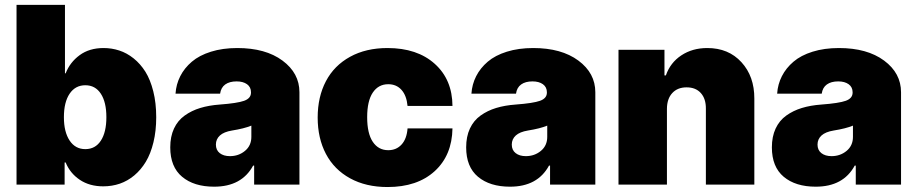

<svg xmlns="http://www.w3.org/2000/svg" viewBox="-20 -747 3710 777"><path d="M46.9 0V-727.3H242.9V-450.3H245.7Q263.1 -495 302.4 -523.8Q341.6 -552.6 399.1 -552.6Q432.2 -552.6 462.7 -542.6Q493.3 -532.7 520.8 -510.7Q548.3 -488.6 568.4 -456.7Q588.4 -424.7 600.3 -377.5Q612.2 -330.3 612.2 -272.7Q612.2 -217.3 601 -171.2Q589.8 -125 570.1 -92.3Q550.4 -59.7 523.4 -37.1Q496.4 -14.6 464.8 -3.7Q433.2 7.1 397.7 7.1Q342.3 7.1 302.9 -19.4Q263.5 -45.8 245.7 -89.5H241.5V0ZM238.6 -272.7Q238.6 -213.1 261.7 -178.3Q284.8 -143.5 325.3 -143.5Q365.8 -143.5 388.1 -177.7Q410.5 -212 410.5 -272.7Q410.5 -333.5 388.1 -367.7Q365.8 -402 325.3 -402Q284.8 -402 261.7 -367.7Q238.6 -333.5 238.6 -272.7Z M846.6 8.5Q764.9 8.5 717 -31.6Q669 -71.7 669 -150.6Q669 -194.2 684.1 -226.7Q699.2 -259.2 727.3 -279.3Q755.3 -299.4 790.3 -310Q825.3 -320.7 869.3 -323.9Q940.3 -329.2 968 -339.1Q995.7 -349.1 995.7 -372.2V-373.6Q995.7 -394.5 979.8 -406.1Q963.8 -417.6 937.5 -417.6Q908.7 -417.6 891.5 -405.2Q874.3 -392.8 870.7 -367.9H690.3Q692.8 -405.9 709.5 -438.7Q726.2 -471.6 756.4 -497.3Q786.6 -523.1 833.8 -537.8Q881 -552.6 940.3 -552.6Q1054.7 -552.6 1123.2 -501.8Q1191.8 -451 1191.8 -373.6V0H1008.5V-76.7H1004.3Q958.1 8.5 846.6 8.5ZM910.5 -115.1Q945.7 -115.1 971.4 -136.4Q997.2 -157.7 997.2 -193.2V-238.6Q968 -226.6 919 -218.8Q886 -213.4 869.9 -198.7Q853.7 -183.9 853.7 -161.9Q853.7 -139.6 869.3 -127.3Q884.9 -115.1 910.5 -115.1Z M1548.3 9.9Q1460.9 9.9 1396.7 -25.4Q1332.4 -60.7 1299 -124.1Q1265.6 -187.5 1265.6 -271.3Q1265.6 -355.1 1299 -418.5Q1332.4 -481.9 1396.7 -517.2Q1460.9 -552.6 1548.3 -552.6Q1668.3 -552.6 1739.3 -488.8Q1810.4 -425.1 1811.1 -318.2H1629.3Q1625.4 -360.4 1604.8 -383.3Q1584.2 -406.2 1551.1 -406.2Q1511.4 -406.2 1488.6 -372.3Q1465.9 -338.4 1465.9 -272.7Q1465.9 -207 1488.6 -173.1Q1511.4 -139.2 1551.1 -139.2Q1584.2 -139.2 1605.1 -162.1Q1626.1 -185 1629.3 -227.3H1811.1Q1809.3 -118.3 1739 -54.2Q1668.7 9.9 1548.3 9.9Z M2044 8.5Q1962.4 8.5 1914.4 -31.6Q1866.5 -71.7 1866.5 -150.6Q1866.5 -194.2 1881.6 -226.7Q1896.7 -259.2 1924.7 -279.3Q1952.8 -299.4 1987.7 -310Q2022.7 -320.7 2066.8 -323.9Q2137.8 -329.2 2165.5 -339.1Q2193.2 -349.1 2193.2 -372.2V-373.6Q2193.2 -394.5 2177.2 -406.1Q2161.2 -417.6 2134.9 -417.6Q2106.2 -417.6 2089 -405.2Q2071.7 -392.8 2068.2 -367.9H1887.8Q1890.3 -405.9 1907 -438.7Q1923.7 -471.6 1953.8 -497.3Q1984 -523.1 2031.2 -537.8Q2078.5 -552.6 2137.8 -552.6Q2252.1 -552.6 2320.7 -501.8Q2389.2 -451 2389.2 -373.6V0H2206V-76.7H2201.7Q2155.5 8.5 2044 8.5ZM2108 -115.1Q2143.1 -115.1 2168.9 -136.4Q2194.6 -157.7 2194.6 -193.2V-238.6Q2165.5 -226.6 2116.5 -218.8Q2083.5 -213.4 2067.3 -198.7Q2051.1 -183.9 2051.1 -161.9Q2051.1 -139.6 2066.8 -127.3Q2082.4 -115.1 2108 -115.1Z M2679 -306.8V0H2483V-545.5H2669V-441.8H2674.7Q2692.5 -493.3 2737.2 -522.9Q2782 -552.6 2842.3 -552.6Q2928.3 -552.6 2980.6 -495.2Q3033 -437.9 3032.7 -348V0H2836.6V-306.8Q2837 -347.3 2816.2 -370.4Q2795.5 -393.5 2758.5 -393.5Q2721.9 -393.5 2700.6 -370.4Q2679.3 -347.3 2679 -306.8Z M3281.2 8.5Q3199.6 8.5 3151.6 -31.6Q3103.7 -71.7 3103.7 -150.6Q3103.7 -194.2 3118.8 -226.7Q3133.9 -259.2 3161.9 -279.3Q3190 -299.4 3225 -310Q3259.9 -320.7 3304 -323.9Q3375 -329.2 3402.7 -339.1Q3430.4 -349.1 3430.4 -372.2V-373.6Q3430.4 -394.5 3414.4 -406.1Q3398.4 -417.6 3372.2 -417.6Q3343.4 -417.6 3326.2 -405.2Q3308.9 -392.8 3305.4 -367.9H3125Q3127.5 -405.9 3144.2 -438.7Q3160.9 -471.6 3191.1 -497.3Q3221.2 -523.1 3268.5 -537.8Q3315.7 -552.6 3375 -552.6Q3489.3 -552.6 3557.9 -501.8Q3626.4 -451 3626.4 -373.6V0H3443.2V-76.7H3438.9Q3392.8 8.5 3281.2 8.5ZM3345.2 -115.1Q3380.3 -115.1 3406.1 -136.4Q3431.8 -157.7 3431.8 -193.2V-238.6Q3402.7 -226.6 3353.7 -218.8Q3320.7 -213.4 3304.5 -198.7Q3288.4 -183.9 3288.4 -161.9Q3288.4 -139.6 3304 -127.3Q3319.6 -115.1 3345.2 -115.1Z"/></svg>

Font: Karasuma Gothic
Style: Black
Weight: 900
Designer: Rasmus Andersson / Ryoko Nishizuka
Foundry: Genbu
Version: Version 1.00